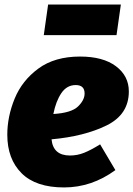

<svg xmlns="http://www.w3.org/2000/svg" viewBox="-20 -802 585 842"><path d="M206 -191Q213 -120 287 -120Q319 -120 349 -132Q379 -144 419 -169L486 -56Q382 20 261 20Q137 20 74.5 -42.5Q12 -105 12 -211Q12 -291 44.5 -370Q77 -449 148.5 -501.5Q220 -554 331 -554Q432 -554 488.5 -511.5Q545 -469 545 -401Q545 -300 447.5 -252Q350 -204 206 -191ZM351 -392Q351 -429 312 -429Q273 -429 249 -393.5Q225 -358 214 -302Q293 -307 322 -335Q351 -363 351 -392ZM172 -648 191 -782H510L491 -648Z"/></svg>

Font: FiraGO Heavy
Style: Italic
Weight: 900
Italic angle: -8°
Designer: bBox Type GmbH
Foundry: bBox Type GmbH
Version: Version 1.001